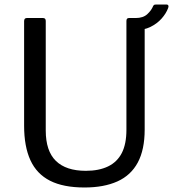

<svg xmlns="http://www.w3.org/2000/svg" viewBox="-20 -822 768 852"><path d="M622 -247Q622 -158 591.5 -101Q561 -44 501 -17Q441 10 355 10Q261 10 202 -20Q143 -50 115 -111Q87 -172 87 -264V-728Q87 -742 99 -742H171Q183 -742 183 -729V-243Q183 -152 228 -108Q273 -64 361 -64Q419 -64 459.5 -83.5Q500 -103 520.5 -143Q541 -183 541 -246V-729Q541 -742 552 -742H611Q622 -742 622 -730V-247ZM718 -802Q725 -802 727 -797.5Q729 -793 726 -786Q717 -762 697 -739.5Q677 -717 647.5 -702.5Q618 -688 578 -688L582 -742Q615 -742 633.5 -759Q652 -776 660 -796Q663 -801 667 -801.5Q671 -802 675 -802Z"/></svg>

Font: Libre Franklin
Style: Regular
Weight: 400
Designer: Pablo Impallari, Rodrigo Fuenzalida, Nhung Nguyen
Foundry: Impallari Type
Version: Version 3.000